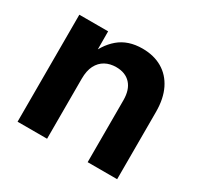

<svg xmlns="http://www.w3.org/2000/svg" viewBox="-121 -672 835 812"><g transform="rotate(30 297.0 -266.0)"><path d="M197.8 -293V0H53.7V-522.5H194.3L194.8 -387.7H173.8Q197.8 -456.1 242.7 -494.1Q287.6 -532.2 357.4 -532.2Q413.1 -532.2 454.1 -508.3Q495.1 -484.4 517.6 -438.7Q540 -393.1 540 -328.1V0H396V-302.2Q396 -353.5 370.8 -381.1Q345.7 -408.7 300.3 -408.7Q270 -408.7 247.1 -396Q224.1 -383.3 210.9 -357.9Q197.8 -332.5 197.8 -293Z"/></g></svg>

Font: Inter 28pt
Style: Bold
Weight: 700
Designer: Rasmus Andersson
Foundry: rsms
Version: Version 4.001;git-66647c0bb